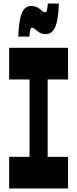

<svg xmlns="http://www.w3.org/2000/svg" viewBox="-20 -1072 440 1092"><path d="M367 0V-180H251V-620H367V-800H32V-620H148V-180H32V0ZM147 -864C150 -901 153 -914 161 -914C184 -914 194 -878 239 -878C288 -878 310 -925 315 -1052H252C249 -1015 246 -1002 238 -1002C215 -1002 205 -1038 160 -1038C109 -1038 89 -991 84 -864Z"/></svg>

Font: Yard Headline
Style: Regular
Weight: 400
Monospace: yes
Designer: Roman Shamin
Foundry: Evil Martians
Version: Version 1.000